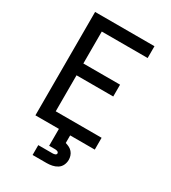

<svg xmlns="http://www.w3.org/2000/svg" viewBox="-226 -848 1052 1182"><g transform="rotate(30 300.0 -257.5)"><path d="M93 0V-735H515V-651H189V-424H450V-340H189V-84H515V0ZM200 220V150H300Q304 150 308.5 149.5Q313 149 317.5 147.5Q322 146 325 143Q328 140 328 135Q328 131 325 127.5Q322 124 317.5 122.5Q313 121 308.5 120.5Q304 120 300 120H260V0H340V54Q354 58 367 64.5Q380 71 389.5 82Q399 93 403.5 107Q408 121 408 135Q408 155 399.5 173Q391 191 374.5 201.5Q358 212 338.5 216Q319 220 300 220Z"/></g></svg>

Font: Iosevka Curly Medium Extended
Style: Regular
Weight: 500
Width: 7
Monospace: yes
Designer: Belleve Invis
Foundry: Belleve Invis
Version: Version 11.1.0; ttfautohint (v1.8.3)